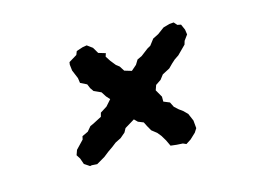

<svg xmlns="http://www.w3.org/2000/svg" viewBox="-57 -511 714 523"><g transform="rotate(-15 300.0 -249.0)"><path d="M163 -94 148 -95 143 -94 128 -104 122 -121 115 -132 120 -146 142 -169 144 -178 161 -186 172 -199 181 -203 206 -216 209 -227 228 -239 243 -256 234 -266 225 -280 205 -289 198 -299 193 -311 175 -320 173 -334 163 -358 161 -375 162 -382 185 -396 189 -406 207 -412 219 -414 234 -403 244 -386 264 -380 261 -371 270 -357 282 -342 291 -335 300 -321 320 -315 335 -328 343 -341 356 -347 377 -363 386 -368 399 -385 415 -393 434 -407 452 -412 464 -413 472 -404 482 -402 489 -386 491 -372 480 -357 477 -347 453 -323 441 -315 431 -306 420 -295 399 -284 389 -271 374 -261 369 -247 381 -226V-212L398 -205L405 -191L416 -181L427 -173L438 -162L447 -141L449 -119L442 -108L426 -93L412 -84L403 -88L386 -89L369 -91L361 -108L352 -123L343 -134L329 -145L321 -159L315 -171L300 -177L291 -186L263 -169L257 -158L243 -146L227 -138L214 -128L201 -119L187 -108Z"/></g></svg>

Font: Winky Rough Medium
Style: Italic
Weight: 500
Italic angle: -8.97852°
Designer: Simon Atzbach
Foundry: typofactur
Version: Version 1.206; ttfautohint (v1.8.4.7-5d5b)